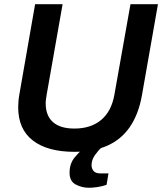

<svg xmlns="http://www.w3.org/2000/svg" viewBox="-20 -706 767 908"><path d="M332 12Q205 12 135.5 -41.5Q66 -95 66 -199Q66 -213 67.5 -229.5Q69 -246 72 -262L146 -686H276L201 -260Q200 -253 198 -240.5Q196 -228 196 -218Q196 -159 230.5 -128.5Q265 -98 332 -98Q409 -98 458 -138.5Q507 -179 521 -258L597 -686H727L651 -254Q635 -165 594 -105.5Q553 -46 487.5 -17Q422 12 332 12ZM401 182Q367 182 338 166.5Q309 151 309 111Q309 67 333.5 38Q358 9 383 -12H461L460 -8Q445 5 429 27.5Q413 50 413 75Q413 91 422.5 102.5Q432 114 454 114H493L484 168Q465 175 441.5 178.5Q418 182 401 182Z"/></svg>

Font: Archivo Variable SemiBold
Style: Italic
Weight: 600
Italic angle: -10°
Designer: Hector Gatti
Foundry: Omnibus-Type
Version: Version 2.001